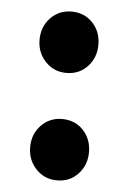

<svg xmlns="http://www.w3.org/2000/svg" viewBox="-43 -531 387 577"><g transform="rotate(5 150.0 -242.5)"><path d="M150.1 -312.1Q112.4 -312.1 86.9 -339Q61.4 -365.9 61.4 -404.5Q61.4 -444.2 86.9 -470.7Q112.4 -497.2 150.1 -497.2Q188.9 -497.2 213.9 -470.7Q238.9 -444.2 238.9 -404.5Q238.9 -365.9 213.9 -339Q188.9 -312.1 150.1 -312.1ZM150.1 12Q112.4 12 86.9 -14.9Q61.4 -41.8 61.4 -80.4Q61.4 -120.2 86.9 -146.6Q112.4 -173.1 150.1 -173.1Q188.9 -173.1 213.9 -146.6Q238.9 -120.2 238.9 -80.4Q238.9 -41.8 213.9 -14.9Q188.9 12 150.1 12Z"/></g></svg>

Font: Source Sans 3 Variable
Style: Regular
Weight: 200
Designer: Paul D. Hunt
Foundry: Adobe Systems Incorporated
Version: Version 3.026